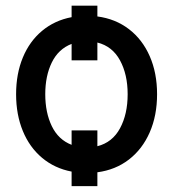

<svg xmlns="http://www.w3.org/2000/svg" viewBox="-20 -592 637 669"><path d="M319.3 -534.7Q382.3 -526.4 429.2 -490.5Q476.1 -454.6 501.7 -396.2Q527.3 -337.9 527.3 -263.7Q527.3 -189.5 501.7 -130.9Q476.1 -72.3 429.2 -36.1Q382.3 0 319.3 8.3V56.6H229.5V5.9Q170.4 -5.4 126.7 -42Q83 -78.6 59.6 -135.5Q36.1 -192.4 36.1 -263.7Q36.1 -335 59.6 -391.6Q83 -448.2 126.7 -484.6Q170.4 -521 229.5 -532.2V-572.3H319.3ZM319.3 -82.5Q371.6 -95.7 398.2 -145Q424.8 -194.3 424.8 -263.7Q424.8 -332.5 398.2 -381.6Q371.6 -430.7 319.3 -443.8V-381.8H229.5V-439Q183.6 -421.4 160.6 -374.5Q137.7 -327.6 137.7 -263.7Q137.7 -199.7 160.6 -152.3Q183.6 -105 229.5 -87.4V-137.7H319.3Z"/></svg>

Font: Pretendard Std Medium
Style: Regular
Weight: 500
Designer: Base glyphs from Inter by Rasmus Andersson; Hangeul glyphs from Noto Sans CJK(Source Han Sans) by Jang Soo-young and Kan
Foundry: Kil Hyung-jin
Version: Version 1.309